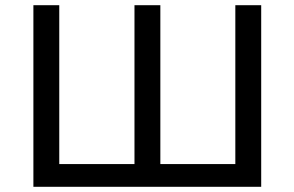

<svg xmlns="http://www.w3.org/2000/svg" viewBox="-20 -720 1135 740"><path d="M108.7 -700H208.4V-61.4L184 -87.6H521.6L498.3 -61.4V-700H598V-61.4L572.7 -87.6H912.3L887 -61.4V-700H986.7V0H108.7Z"/></svg>

Font: iiserrat Thin
Style: Regular
Weight: 100
Designer: Akira Ohta
Foundry: Akira Ohta
Version: Version 1.200;Glyphs 3.3.1 (3343)